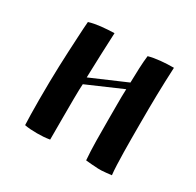

<svg xmlns="http://www.w3.org/2000/svg" viewBox="-107 -562 698 684"><g transform="rotate(30 242.5 -219.5)"><path d="M172 0V-91C172 -129 172 -210 174 -229L317 -291C316 -270 316 -249 316 -227V-163C316 -108 316 -46 320 0C329 1 362 4 371 4H385C393 4 417 1 426 0C421 -42 421 -140 421 -198V-210C421 -302 422 -356 426 -442C391 -442 352 -439 324 -431C320 -401 319 -358 318 -319L174 -257C176 -317 178 -385 181 -443C146 -442 107 -439 79 -430C78 -415 76 -394 75 -367C70 -274 67 -211 67 -104C67 -65 68 -15 69 0C84 3 101 4 120 4C139 4 154 3 172 0Z"/></g></svg>

Font: Ponomar Unicode
Style: Regular
Weight: 400
Version: 1.3